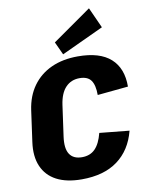

<svg xmlns="http://www.w3.org/2000/svg" viewBox="-104 -1053 872 1138"><g transform="rotate(-10 332.0 -484.5)"><path d="M295 11Q204 11 144 -20.5Q84 -52 58 -112.5Q32 -173 44 -258L70 -445Q82 -529 125 -588.5Q168 -648 237 -679.5Q306 -711 397 -711Q529 -711 594.5 -652Q660 -593 659 -483L474 -465Q474 -525 453.5 -553.5Q433 -582 385 -582Q334 -582 301 -547.5Q268 -513 258 -444L232 -258Q222 -187 244.5 -152.5Q267 -118 319 -118Q368 -118 398 -148.5Q428 -179 444 -242L623 -224Q594 -111 511.5 -50Q429 11 295 11ZM568 -856 314 -738 278 -816 512 -980Z"/></g></svg>

Font: Pathway Extreme SemiCondensed ExtraBold
Style: Italic
Weight: 800
Width: 4
Italic angle: -8°
Version: Version 1.001;gftools[0.9.26]